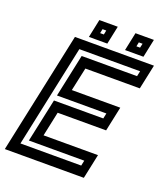

<svg xmlns="http://www.w3.org/2000/svg" viewBox="-167 -935 903 1039"><g transform="rotate(20 285.0 -415.5)"><path d="M-17 0 132 -700H587L557 -558.5H243.5L214.5 -424H493.5L463.5 -282.5H184.5L154.5 -141.5H468L438 0ZM52 -57.5H402L408.5 -88H89.5L143 -338H427L433.5 -369H149L201.5 -615.5H520.5L527 -646H177ZM411 -726 433 -831H539L517 -726ZM203 -726 225 -831H331L309 -726ZM253 -766H274.5L279.5 -790.5H258ZM462 -766H483L488.5 -790.5H467Z"/></g></svg>

Font: Tourney Thin SemiBold
Style: Italic
Weight: 600
Italic angle: -12°
Version: Version 1.015